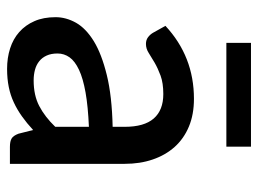

<svg xmlns="http://www.w3.org/2000/svg" viewBox="-113 -607 728 542"><g transform="rotate(90 251.0 -336.0)"><path d="M394.5 0H442.5V-324C442.5 -353 438.4 -379.4 430.2 -403.2C422.1 -427.1 410.2 -447.7 394.8 -465C379.2 -482.3 360.1 -495.8 337.2 -505.3C314.4 -514.8 288.3 -519.5 259 -519.5C179.3 -519.5 110.7 -492.7 53 -439L72.5 -404C75.8 -398.3 80.1 -393.6 85.2 -389.8C90.4 -385.9 96.7 -384 104 -384C113 -384 121.5 -386.6 129.5 -391.8C137.5 -396.9 146.7 -402.5 157 -408.5C167.3 -414.5 179.5 -420.1 193.5 -425.3C207.5 -430.4 224.8 -433 245.5 -433C275.8 -433 298.8 -424 314.5 -406C330.2 -388 338 -360.7 338 -324V-290C280 -288.7 231.2 -283.2 191.8 -273.5C152.2 -263.8 120.4 -251.6 96.2 -236.8C72.1 -221.9 54.8 -205.2 44.2 -186.5C33.8 -167.8 28.5 -148.7 28.5 -129C28.5 -106 32.2 -86 39.8 -69C47.2 -52 57.5 -37.8 70.5 -26.3C83.5 -14.8 98.9 -6.2 116.8 -0.5C134.6 5.2 153.8 8 174.5 8C193.2 8 210.2 6.4 225.8 3.2C241.2 0.1 255.8 -4.7 269.2 -11C282.8 -17.3 295.8 -25 308.5 -34C321.2 -43 334 -53.5 347 -65.5L357.5 -24C361.2 -14.3 365.7 -7.9 371 -4.8C376.3 -1.6 384.2 0 394.5 0ZM207 -67C196 -67 185.9 -68.3 176.8 -70.8C167.6 -73.3 159.6 -77.3 152.8 -82.8C145.9 -88.3 140.6 -95.3 136.8 -103.8C132.9 -112.3 131 -122.5 131 -134.5C131 -146.8 134.6 -158.1 141.8 -168.3C148.9 -178.4 160.7 -187.3 177 -195C193.3 -202.7 214.7 -208.8 241 -213.5C267.3 -218.2 299.7 -221.3 338 -223V-128C319 -108.3 299.4 -93.2 279.3 -82.8C259.1 -72.2 235 -67 207 -67ZM101 -680.5V-611H394V-680.5Z"/></g></svg>

Font: Lato Semibold
Style: Regular
Weight: 600
Designer: Lukasz Dziedzic
Foundry: tyPoland Lukasz Dziedzic
Version: Version 2.006; 2014-01-15